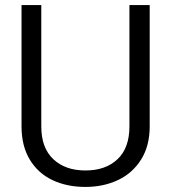

<svg xmlns="http://www.w3.org/2000/svg" viewBox="-20 -728 673 758"><path d="M317 10Q244 10 187 -17Q130 -44 97.5 -98Q65 -152 65 -229V-708H143V-229Q143 -144 190.5 -99.5Q238 -55 317 -55Q397 -55 444 -99.5Q491 -144 491 -229V-708H571V-229Q571 -152 537 -98Q503 -44 445.5 -17Q388 10 317 10Z"/></svg>

Font: Freesentation 4 Regular
Style: Regular
Weight: 400
Designer: glyphs from Roboto by Christian Robertson / Hangul glyphs from Noto Sans CJK(Source Han Sans) by Jang Soo-young and Kang
Foundry: PT&
Version: Version 2.001